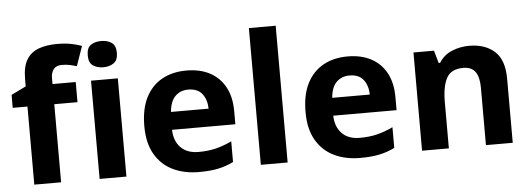

<svg xmlns="http://www.w3.org/2000/svg" viewBox="-50 -909 2936 1063"><g transform="rotate(-5 1418.0 -377.5)"><path d="M380 -434H251V0H102V-434H20V-506L102 -546V-586Q102 -656 125.5 -694.5Q149 -733 192.5 -749Q236 -765 295 -765Q339 -765 374.5 -758Q410 -751 432 -742L394 -633Q377 -638 357 -642.5Q337 -647 311 -647Q280 -647 265.5 -628Q251 -609 251 -580V-546H380Z M614 -546V0H465V-546ZM540 -760Q573 -760 597 -744.5Q621 -729 621 -686.8Q621 -646 597 -630Q573 -614 540 -614Q505.7 -614 482.4 -630Q459 -646 459 -686.8Q459 -729 482.4 -744.5Q505.7 -760 540 -760Z M995 -556Q1071 -556 1125.5 -527Q1180 -498 1210 -443Q1240 -388 1240 -308V-236H888Q890 -173 925.5 -137Q961 -101 1024 -101Q1077 -101 1120 -111.5Q1163 -122 1209 -144V-29Q1169 -9 1124.5 0.5Q1080 10 1017 10Q935 10 872 -20.5Q809 -51 773 -113Q737 -175 737 -269Q737 -365 769.5 -428.5Q802 -492 860 -524Q918 -556 995 -556ZM996 -450Q953 -450 924.5 -422Q896 -394 891 -335H1100Q1099 -385 1074 -417.5Q1049 -450 996 -450Z M1510 0H1361V-760H1510Z M1891 -556Q1967 -556 2021.5 -527Q2076 -498 2106 -443Q2136 -388 2136 -308V-236H1784Q1786 -173 1821.5 -137Q1857 -101 1920 -101Q1973 -101 2016 -111.5Q2059 -122 2105 -144V-29Q2065 -9 2020.5 0.5Q1976 10 1913 10Q1831 10 1768 -20.5Q1705 -51 1669 -113Q1633 -175 1633 -269Q1633 -365 1665.5 -428.5Q1698 -492 1756 -524Q1814 -556 1891 -556ZM1892 -450Q1849 -450 1820.5 -422Q1792 -394 1787 -335H1996Q1995 -385 1970 -417.5Q1945 -450 1892 -450Z M2567 -556Q2655 -556 2708 -508.5Q2761 -461 2761 -356V0H2612V-319Q2612 -378 2591 -407.5Q2570 -437 2524 -437Q2456 -437 2431 -390.5Q2406 -344 2406 -257V0H2257V-546H2371L2391 -476H2399Q2425 -518 2470.5 -537Q2516 -556 2567 -556Z"/></g></svg>

Font: Noto Sans Bassa Vah
Style: Regular
Weight: 400
Designer: Monotype Design Team
Foundry: Monotype Imaging Inc.
Version: Version 2.002